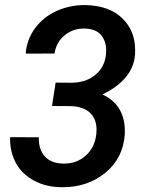

<svg xmlns="http://www.w3.org/2000/svg" viewBox="-20 -741 596 770"><path d="M188.5 -315.9 263.2 -315.4C333.5 -313.5 367.2 -275.9 367.2 -221.2C367.2 -215.3 366.7 -209.5 366.2 -203.1C362.3 -167.5 348.1 -138.7 324.2 -117.2C299.8 -95.7 271.5 -85 238.3 -85C236.3 -85 234.4 -85 232.4 -85C200.2 -85.9 175.8 -95.7 159.7 -113.8C143.6 -132.3 135.7 -155.8 135.7 -183.6C135.7 -186 135.7 -188 135.7 -190.4L20.5 -190.9C20.5 -188 20.5 -185.5 20.5 -182.6C20.5 -147 28.8 -114.3 44.9 -85C61.5 -55.7 85.9 -32.7 117.7 -16.1C149.4 1 185.5 9.3 225.6 9.8C228 9.8 230 9.8 232.4 9.8C298.8 9.8 356 -9.8 403.3 -48.8C450.7 -87.9 476.1 -139.2 480.5 -203.1V-226.6C477.1 -291 446.8 -336.4 390.6 -362.3C473.1 -401.4 517.1 -457 521.5 -522C522 -528.3 522 -534.2 522 -540C522 -591.8 504.9 -634.3 470.2 -668C435.5 -701.7 386.2 -719.2 322.8 -720.7C321.8 -720.7 321.3 -720.7 320.3 -720.7C279.8 -720.7 242.2 -712.9 206.5 -696.8C171.4 -680.7 142.6 -657.7 120.6 -627.9C98.6 -598.1 85.9 -564 83 -525.9L198.7 -526.4C203.1 -556.6 216.8 -581.1 238.8 -599.1C260.7 -617.2 286.6 -626.5 315.9 -626.5C316.9 -626.5 317.9 -626.5 318.8 -626.5C349.1 -626 371.1 -617.2 385.3 -600.6C398.9 -584 405.8 -563.5 405.8 -539.6C405.8 -534.2 405.3 -528.3 404.8 -522C401.4 -487.8 386.7 -460.4 361.3 -439.9C335.9 -419.4 304.2 -409.2 266.1 -409.2L203.1 -409.7Z"/></svg>

Font: Roboto Medium
Style: Italic
Weight: 500
Italic angle: -12°
Designer: Google
Version: Version 2.137; 2017